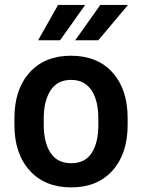

<svg xmlns="http://www.w3.org/2000/svg" viewBox="-20 -770 593 799"><path d="M221.7 -749.5H334.5L230 -602.5H138.7ZM397.5 -749.5H512.7L389.2 -602.5H293ZM40 -278.3Q40 -397.9 103 -468Q166 -538.1 274.9 -538.1Q385.7 -538.1 448.5 -468Q511.2 -397.9 511.2 -278.3V-250Q511.2 -130.9 448.5 -60.5Q385.7 9.8 276.4 9.8Q166.5 9.8 103.3 -60.5Q40 -130.9 40 -250ZM162.1 -250Q162.1 -176.8 190.4 -133.8Q218.8 -90.8 276.4 -90.8Q334.5 -90.8 361.8 -133.8Q389.2 -176.8 389.2 -250V-278.3Q389.2 -326.2 376.7 -362.1Q364.3 -397.9 339.1 -417.7Q314 -437.5 274.9 -437.5Q218.8 -437.5 190.4 -393.8Q162.1 -350.1 162.1 -278.3Z"/></svg>

Font: Robert Sans
Style: Bold
Weight: 700
Designer: Christian Robertson (extended by Adam Twardoch)
Foundry: Google
Version: Version 12.135;April 2, 2019;FontCreator 11.5.0.2425 64-bit;